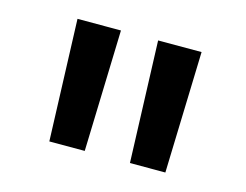

<svg xmlns="http://www.w3.org/2000/svg" viewBox="-59 -1006 666 519"><g transform="rotate(15 274.0 -746.0)"><path d="M112.8 -576.2 100.6 -916H222.2L211.9 -576.2ZM338.4 -576.2 326.2 -916H447.8L437.5 -576.2Z"/></g></svg>

Font: FjallaOne
Style: Regular
Weight: 400
Designer: Irina Smirnova
Foundry: Irina Smirnova
Version: Version 1.001